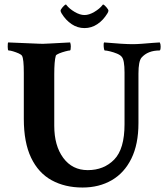

<svg xmlns="http://www.w3.org/2000/svg" viewBox="-20 -837 756 862"><path d="M350.6 4.9Q271.5 4.9 211.9 -27.8Q152.3 -60.5 119.6 -128.9Q86.9 -197.3 86.9 -303.7V-509.8Q86.9 -572.3 79.1 -585.9Q76.2 -591.8 64 -597.2Q51.8 -602.5 39.1 -606.4Q26.4 -610.4 18.6 -610.4Q14.6 -610.4 14.6 -627Q14.6 -644.5 16.6 -646.5L158.2 -640.6Q168 -639.6 202.1 -641.6Q236.3 -643.6 294.9 -646.5Q297.9 -637.7 297.9 -628.9Q297.9 -610.4 293.9 -610.4Q288.1 -610.4 273.4 -606.4Q258.8 -602.5 245.6 -597.2Q232.4 -591.8 230.5 -586.9Q223.6 -562.5 223.6 -503.9V-272.5Q223.6 -182.6 264.2 -127.9Q304.7 -73.2 374 -73.2Q446.3 -73.2 492.7 -120.6Q539.1 -168 539.1 -279.3V-511.7Q539.1 -568.4 526.4 -582Q520.5 -589.8 505.4 -596.2Q490.2 -602.5 474.1 -606.4Q458 -610.4 450.2 -610.4Q448.2 -610.4 446.8 -618.2Q445.3 -626 445.3 -635.3Q445.3 -644.5 447.3 -646.5Q492.2 -642.6 524.4 -640.6Q556.6 -638.7 576.2 -638.7Q592.8 -638.7 618.2 -640.6Q643.6 -642.6 666.5 -644.5Q689.5 -646.5 697.3 -646.5Q701.2 -639.6 701.2 -628.9Q701.2 -610.4 696.3 -610.4Q643.6 -610.4 615.2 -578.1Q601.6 -561.5 601.6 -506.8V-284.2Q601.6 -189.5 569.8 -125Q538.1 -60.5 481.4 -27.8Q424.8 4.9 350.6 4.9ZM359.4 -710.9Q328.1 -710.9 301.8 -728.5Q275.4 -746.1 256.8 -776.4Q252 -784.2 252 -789.1Q252 -793.9 260.7 -804.2Q269.5 -814.5 274.4 -816.4Q276.4 -818.4 278.3 -814.5Q291 -797.9 314.9 -783.7Q338.9 -769.5 359.4 -769.5Q379.9 -769.5 403.8 -783.7Q427.7 -797.9 440.4 -814.5Q442.4 -818.4 444.3 -816.4Q449.2 -814.5 458 -804.2Q466.8 -793.9 466.8 -789.1Q466.8 -784.2 461.9 -776.4Q443.4 -746.1 417 -728.5Q390.6 -710.9 359.4 -710.9Z"/></svg>

Font: Crimson Text
Style: Bold
Weight: 700
Designer: Sebastian Kosch
Foundry: Sebastian Kosch
Version: Version 1.100